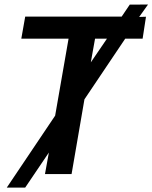

<svg xmlns="http://www.w3.org/2000/svg" viewBox="-20 -786 688 867"><path d="M565.9 -765.1 648.4 -765.6 608.4 -709.5 639.2 -710.4 624 -611.3H545.4L361.3 -337.4L303.2 0H183.1L200.7 -97.2L93.8 61H10.7L229 -263.7L289.6 -611.3H76.2L93.8 -710.9H529.3ZM409.2 -611.3 390.1 -504.4 462.9 -611.3Z"/></svg>

Font: Roboto Medium
Style: Italic
Weight: 500
Italic angle: -12°
Designer: Google
Version: Version 2.134; 2016